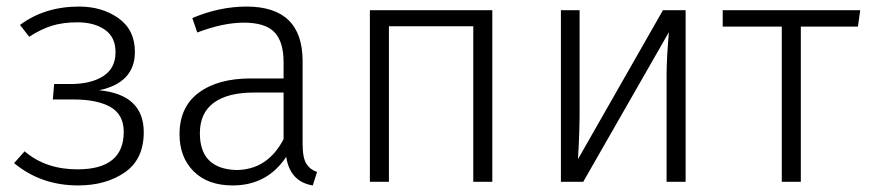

<svg xmlns="http://www.w3.org/2000/svg" viewBox="-20 -554 2647 585"><path d="M218 11Q105 11 23 -57L55 -93Q119 -38 216 -38Q357 -38 357 -152Q357 -205 316.5 -228Q276 -251 203 -251H141L145 -298H195Q257 -298 294.5 -322Q332 -346 332 -395Q332 -441 299.5 -463.5Q267 -486 216 -486Q173 -486 139.5 -476Q106 -466 69 -442L41 -478Q116 -534 221 -534Q291 -534 341 -498.5Q391 -463 391 -396Q391 -302 282 -279Q418 -266 418 -151Q418 -69 360.5 -29Q303 11 218 11Z M933 11Q864 0 852 -76Q794 11 689 11Q613 11 570 -32Q527 -75 527 -145Q527 -228 585.5 -271.5Q644 -315 744 -315H844V-365Q844 -427 816 -456Q788 -485 723 -485Q660 -485 581 -455L566 -499Q649 -534 731 -534Q902 -534 902 -368V-116Q902 -73 913.5 -55Q925 -37 946 -30ZM699 -36Q795 -36 844 -130V-272H753Q674 -272 631.5 -241Q589 -210 589 -148Q589 -40 699 -36Z M1480 0H1422V-474H1165V0H1107V-523H1480Z M2069 0H2011V-324Q2011 -376 2018 -456L1757 0H1689V-523H1746V-216Q1746 -149 1741 -69L2000 -523H2069Z M2420 0H2362V-473H2182V-523H2601L2594 -473H2420Z"/></svg>

Font: Trujillo Light
Style: Regular
Weight: 300
Designer: Fira Sans original fonts by bBox Type GmbH, Carrois Corporate GbR, & Edenspiekermann AG / Changes by Cristiano Sobral
Foundry: Fira Sans original fonts by bBox Type GmbH, Carrois Corporate GbR, & Edenspiekermann AG / Changes by Cristiano Sobral
Version: Version 4.301;July 28, 2020;FontCreator 13.0.0.2655 64-bit